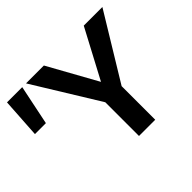

<svg xmlns="http://www.w3.org/2000/svg" viewBox="-162 -869 1079 1079"><g transform="rotate(-45 378.0 -329.0)"><path d="M-1 -658H120L71 -421H-16ZM519 -267V0H390V-268L150 -658H292L454 -366L609 -658H757Z"/></g></svg>

Font: Ysabeau Infant
Style: Bold
Weight: 700
Designer: Christian Thalmann (Catharsis Fonts)
Version: Version 0.003